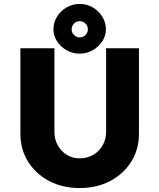

<svg xmlns="http://www.w3.org/2000/svg" viewBox="-20 -944 805 970"><path d="M383 6Q296 6 228.5 -29.5Q161 -65 122 -127Q83 -189 83 -269V-700H255V-278Q255 -240 272 -209.5Q289 -179 318 -161.5Q347 -144 383 -144Q420 -144 450.5 -161.5Q481 -179 498.5 -209.5Q516 -240 516 -278V-700H682V-269Q682 -189 643 -127Q604 -65 536.5 -29.5Q469 6 383 6ZM383 -673Q347 -673 317 -690Q287 -707 268.5 -735Q250 -763 250 -795Q250 -831 268.5 -860.5Q287 -890 317 -907Q347 -924 383 -924Q418 -924 448 -907Q478 -890 496.5 -860.5Q515 -831 515 -795Q515 -763 496.5 -735Q478 -707 448 -690Q418 -673 383 -673ZM383 -755Q399 -755 411.5 -767Q424 -779 424 -795Q424 -814 411.5 -825.5Q399 -837 383 -837Q366 -837 354 -825Q342 -813 342 -795Q342 -779 354 -767Q366 -755 383 -755Z"/></svg>

Font: Lexend Deca
Style: Bold
Weight: 700
Designer: Bonnie Shaver-Troup, Thomas Jockin
Foundry: Lexend
Version: Version 1.008; ttfautohint (v1.8.4.7-5d5b)